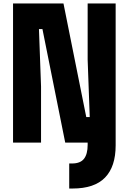

<svg xmlns="http://www.w3.org/2000/svg" viewBox="-20 -820 740 1104"><path d="M55 0V-800H345L476 -147H496L484 -477V-800H645V16Q645 138 584 201Q523 264 397 264H378V120H394Q442 120 463 93Q484 66 484 13V0H355L224 -653H204L216 -323V0Z"/></svg>

Font: Martian Mono ExtraBold
Style: Regular
Weight: 800
Monospace: yes
Designer: Roman Shamin
Foundry: Evil Martians
Version: Version 1.000; ttfautohint (v1.8.4.7-5d5b)